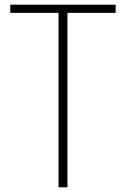

<svg xmlns="http://www.w3.org/2000/svg" viewBox="-20 -800 538 820"><path d="M268 0H230V-745H24V-780H474V-745H268Z"/></svg>

Font: Tanohe Sans ExtraLight
Style: Regular
Weight: 250
Designer: Village Type and Design LLC & Cristiano Sobral
Foundry: Cooper Hewitt Smithsonian Design Museum
Version: Version 1.00;September 29, 2021;FontCreator 13.0.0.2655 64-b